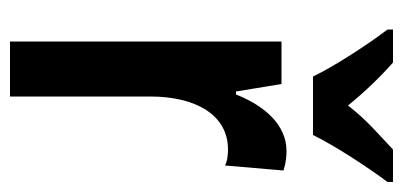

<svg xmlns="http://www.w3.org/2000/svg" viewBox="-231 -641 806 384"><g transform="rotate(90 172.0 -449.0)"><path d="M133 -672H250C271 -715 314 -781 344 -821V-832H279C250 -804 222 -782 191 -742C162 -778 128 -812 105 -832H39V-821C71 -779 114 -712 133 -672ZM282 -619C229 -619 191 -574 169 -518H163L148 -609H63V-66H173V-346C173 -438 210 -502 279 -502C287 -502 302 -501 311 -496L321 -613C305 -618 293 -619 282 -619Z"/></g></svg>

Font: Noto Sans Malayalam UI ExtraCondensed SemiBold
Style: Regular
Weight: 600
Width: 2
Designer: Jelle Bosma - Monotype Design Team
Foundry: Monotype Imaging Inc.
Version: Version 2.104